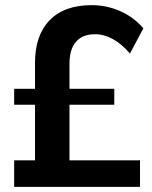

<svg xmlns="http://www.w3.org/2000/svg" viewBox="-20 -726 591 746"><path d="M35 -381H424V-319H35ZM336 -706Q394 -706 446.5 -683Q499 -660 537 -616L485 -518Q420 -593 349 -593Q301 -593 275.5 -564Q250 -535 250 -479V-44L191 -103H524V0H35V-103H175L116 -44V-481Q116 -589 173 -647.5Q230 -706 336 -706Z"/></svg>

Font: Alexandria Medium
Style: Regular
Weight: 500
Designer: Mohamed Gaber
Foundry: Kief Type Foundry
Version: Version 5.100